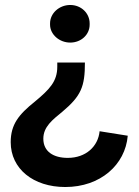

<svg xmlns="http://www.w3.org/2000/svg" viewBox="-20 -549 559 771"><path d="M262 -378C306 -378 340 -410 340 -450V-455C340 -496 306 -529 262 -529C218 -529 181 -496 181 -455V-450C181 -411 218 -378 262 -378ZM242 202C383 202 483 113 493 -4L380 -22C374 39 325 85 252 85C195 85 154 60 154 8C154 -40 191 -68 230 -100C306 -164 321 -201 321 -298H210V-281C210 -222 179 -190 120 -141C55 -89 23 -49 23 22C23 129 114 202 242 202Z"/></svg>

Font: Fixel Display SemiBold
Style: Regular
Weight: 600
Designer: AlfaBravo + MacPaw
Foundry: Kyrylo Tkachov, Marchela Mozhyna, Serhii Makarenko, Maria Weinstein, Zakhar Kryvoshyya
Version: Version 1.211